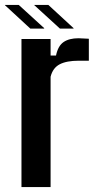

<svg xmlns="http://www.w3.org/2000/svg" viewBox="-41 -758 400 778"><path d="M46 0V-600H164V-533H186Q194 -572 216.5 -587.5Q239 -603 277 -603Q288 -603 299 -602Q310 -601 319 -601V-512H278Q229 -512 201 -497.5Q173 -483 164 -447V0ZM82 -642 -21 -737V-738H35L138 -644V-642ZM98 -737V-738H155L257 -644V-642H202Z"/></svg>

Font: Big Shoulders Text
Style: Bold
Weight: 700
Designer: Patric King
Foundry: XO Type Co
Version: Version 1.000; ttfautohint (v1.8.2)